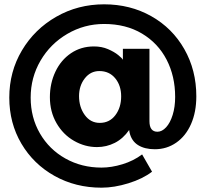

<svg xmlns="http://www.w3.org/2000/svg" viewBox="-20 -720 952 889"><path d="M709 -110Q730 -110 749 -130.5Q768 -151 779.5 -188Q791 -225 791 -271Q791 -367 751.5 -443.5Q712 -520 637.5 -564.5Q563 -609 462 -609Q370 -609 291.5 -563Q213 -517 167.5 -439Q122 -361 122 -268Q122 -176 165 -102Q208 -28 283 14Q358 56 450 56Q496 56 547 40.5Q598 25 638 -5L684 75Q641 108 575 128.5Q509 149 450 149Q330 149 232.5 94.5Q135 40 79 -55Q23 -150 23 -268Q23 -388 81.5 -486.5Q140 -585 240.5 -642.5Q341 -700 462 -700Q583 -700 680.5 -645Q778 -590 833.5 -492.5Q889 -395 889 -274Q889 -201 864.5 -145.5Q840 -90 796 -59.5Q752 -29 697 -29Q650 -29 619.5 -48Q589 -67 580 -106L578 -118Q550 -78 511.5 -58.5Q473 -39 429 -39Q373 -39 322.5 -68Q272 -97 241.5 -150Q211 -203 211 -270Q211 -334 236.5 -388Q262 -442 308.5 -473.5Q355 -505 415 -505Q451 -505 480 -492.5Q509 -480 527.5 -465Q546 -450 549 -443V-494H672V-159Q672 -110 709 -110ZM346 -275Q346 -224 372.5 -187.5Q399 -151 442 -151Q487 -151 514 -186.5Q541 -222 541 -274Q541 -324 513.5 -357.5Q486 -391 440 -391Q399 -391 372.5 -357Q346 -323 346 -275Z"/></svg>

Font: Montserrat arm2
Style: Bold
Weight: 700
Designer: Julieta Ulanovsky
Foundry: Julieta Ulanovsky
Version: Version 6.000